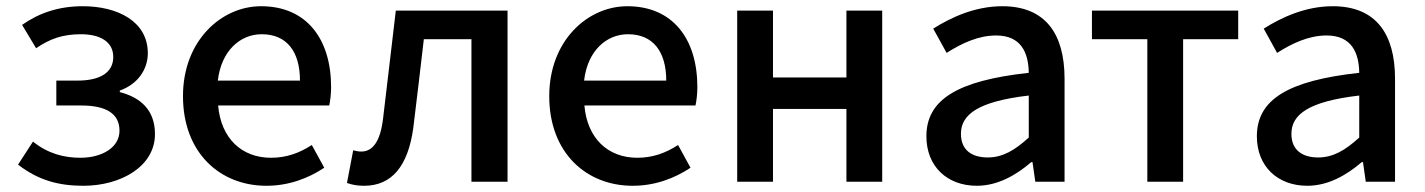

<svg xmlns="http://www.w3.org/2000/svg" viewBox="-20 -584 4579 617"><path d="M248 13C368 13 478 -49 478 -153C478 -231 431 -271 365 -288V-293C424 -314 455 -362 455 -413C455 -516 357 -564 246 -564C168 -564 105 -542 51 -504L96 -429C140 -459 181 -474 240 -474C303 -474 344 -449 344 -401C344 -353 305 -325 229 -325H161V-245H241C321 -245 364 -219 364 -164C364 -110 308 -77 238 -77C187 -77 134 -90 86 -129L38 -55C105 -3 172 13 248 13Z M836 13C908 13 971 -11 1022 -45L982 -118C942 -92 900 -77 851 -77C756 -77 690 -140 681 -245H1038C1041 -259 1044 -281 1044 -304C1044 -459 965 -564 819 -564C691 -564 568 -453 568 -275C568 -93 687 13 836 13ZM680 -325C691 -421 752 -474 821 -474C901 -474 944 -419 944 -325Z M1150 13C1239 13 1291 -50 1308 -172C1320 -268 1331 -364 1342 -458H1495V0H1611V-550H1252C1238 -434 1225 -318 1211 -203C1202 -128 1177 -97 1141 -97C1131 -97 1123 -99 1115 -101L1095 4C1112 10 1128 13 1150 13Z M2013 13C2085 13 2148 -11 2199 -45L2159 -118C2119 -92 2077 -77 2028 -77C1933 -77 1867 -140 1858 -245H2215C2218 -259 2221 -281 2221 -304C2221 -459 2142 -564 1996 -564C1868 -564 1745 -453 1745 -275C1745 -93 1864 13 2013 13ZM1857 -325C1868 -421 1929 -474 1998 -474C2078 -474 2121 -419 2121 -325Z M2349 0H2464V-234H2700V0H2815V-550H2700V-335H2464V-550H2349Z M3119 13C3185 13 3244 -20 3294 -63H3298L3307 0H3401V-331C3401 -477 3338 -564 3201 -564C3113 -564 3036 -528 2979 -492L3022 -414C3069 -444 3123 -470 3181 -470C3262 -470 3285 -414 3286 -350C3057 -325 2957 -264 2957 -146C2957 -49 3024 13 3119 13ZM3154 -78C3105 -78 3068 -100 3068 -154C3068 -216 3123 -258 3286 -277V-142C3241 -101 3202 -78 3154 -78Z M3667 0H3782V-458H3959V-550H3489V-458H3667Z M4181 13C4247 13 4306 -20 4356 -63H4360L4369 0H4463V-331C4463 -477 4400 -564 4263 -564C4175 -564 4098 -528 4041 -492L4084 -414C4131 -444 4185 -470 4243 -470C4324 -470 4347 -414 4348 -350C4119 -325 4019 -264 4019 -146C4019 -49 4086 13 4181 13ZM4216 -78C4167 -78 4130 -100 4130 -154C4130 -216 4185 -258 4348 -277V-142C4303 -101 4264 -78 4216 -78Z"/></svg>

Font: Noto Sans HK Medium
Style: Regular
Weight: 500
Designer: Ryoko NISHIZUKA 西塚涼子 (kana, bopomofo & ideographs); Paul D. Hunt (Latin, Greek & Cyrillic); Sandoll Communications 산돌커뮤니
Foundry: Adobe
Version: Version 2.002;hotconv 1.0.116;makeotfexe 2.5.65601